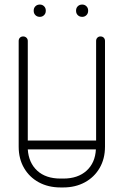

<svg xmlns="http://www.w3.org/2000/svg" viewBox="-20 -819 543 843"><path d="M402 -639Q402 -648 407.5 -653.5Q413 -659 421 -659Q430 -659 435.5 -653.5Q441 -648 441 -639V-175Q441 -122 417.5 -81.5Q394 -41 352.5 -18.5Q311 4 258 4H246Q192 4 150.5 -18.5Q109 -41 85.5 -81.5Q62 -122 62 -175V-639Q62 -648 67.5 -653.5Q73 -659 82 -659Q90 -659 96 -653.5Q102 -648 102 -639V-202H402ZM246 -35H258Q322 -35 360 -69.5Q398 -104 401 -163H102Q106 -104 143.5 -69.5Q181 -35 246 -35ZM314 -773Q314 -784 321.5 -791.5Q329 -799 341 -799Q352 -799 359.5 -791.5Q367 -784 367 -773V-771Q367 -760 359.5 -752.5Q352 -745 341 -745Q329 -745 321.5 -752.5Q314 -760 314 -771ZM128 -773Q128 -784 135.5 -791.5Q143 -799 155 -799Q166 -799 173.5 -791.5Q181 -784 181 -773V-771Q181 -760 173.5 -752.5Q166 -745 155 -745Q143 -745 135.5 -752.5Q128 -760 128 -771Z"/></svg>

Font: Libertine Sup Light
Style: Regular
Weight: 300
Designer: Bastien Sozeau
Foundry: NBR — Bastien Sozeau
Version: Version 2.003; ttfautohint (v1.8.4.7-5d5b);gftools[0.9.33]